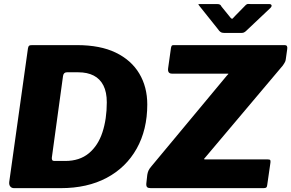

<svg xmlns="http://www.w3.org/2000/svg" viewBox="-20 -976 1510 996"><path d="M53 0Q40 0 33 -9Q26 -18 28 -33L125 -725Q127 -736 131 -739Q135 -742 148 -742H379Q500 -742 580.5 -703Q661 -664 702.5 -594.5Q744 -525 744 -434Q744 -303 689 -205Q634 -107 533.5 -53.5Q433 0 295 0H53ZM318 -141Q393 -141 441 -181Q489 -221 511.5 -290Q534 -359 534 -445Q534 -498 516.5 -532.5Q499 -567 466 -584Q433 -601 386 -601H327Q310 -601 307 -582L249 -159Q248 -150 251 -145.5Q254 -141 262 -141ZM762 0Q749 0 743.5 -5Q738 -10 739 -24L744 -69Q746 -81 750 -90.5Q754 -100 766 -114L1157 -584Q1164 -591 1165 -592.5Q1166 -594 1156 -594H872Q849 -594 852 -621L867 -728Q869 -737 871.5 -739.5Q874 -742 882 -742H1457Q1473 -742 1470 -722L1463 -672Q1462 -662 1459 -655.5Q1456 -649 1447 -636L1043 -157Q1034 -149 1044 -149H1369Q1379 -149 1381.5 -146Q1384 -143 1383 -133L1366 -15Q1365 -6 1361 -3Q1357 0 1346 0H762ZM1255 -950Q1262 -956 1266.5 -955.5Q1271 -955 1280 -955H1376Q1386 -955 1388.5 -949Q1391 -943 1382 -934L1255 -814Q1249 -809 1244 -807Q1239 -805 1229 -805H1144Q1131 -805 1123.5 -810.5Q1116 -816 1112 -823L1017 -942Q1012 -949 1009.5 -952Q1007 -955 1016 -955H1106Q1116 -955 1121 -952Q1126 -949 1129 -942L1172 -889Q1182 -875 1187 -880Q1192 -885 1203 -897Z"/></svg>

Font: Libre Franklin ExtraBold
Style: Italic
Weight: 800
Italic angle: -8°
Designer: Pablo Impallari, Rodrigo Fuenzalida, Nhung Nguyen
Foundry: Impallari Type
Version: Version 3.000